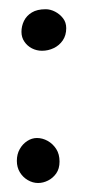

<svg xmlns="http://www.w3.org/2000/svg" viewBox="-20 -445 201 416"><path d="M62.5 -48.5Q51 -48.5 40.2 -54.8Q29.5 -61 23 -71.8Q16.5 -82.5 16.5 -96.5Q16.5 -111 22.8 -122Q29 -133 39 -139.5Q49 -146 60 -146Q72 -146 83.2 -139.8Q94.5 -133.5 101.8 -122.2Q109 -111 109 -95Q109 -79.5 101.8 -69.2Q94.5 -59 84 -53.8Q73.5 -48.5 62.5 -48.5ZM71 -335Q59.5 -335 49.2 -340.2Q39 -345.5 32.8 -354.8Q26.5 -364 26.5 -376Q26.5 -388.5 32 -399.8Q37.5 -411 49 -418Q60.5 -425 79 -425Q89 -425 99.2 -419.8Q109.5 -414.5 116.5 -405.5Q123.5 -396.5 123.5 -384Q123.5 -368.5 116 -357.5Q108.5 -346.5 96.5 -340.8Q84.5 -335 71 -335Z"/></svg>

Font: Gluten Thin Thin
Style: Regular
Weight: 250
Version: Version 1.300